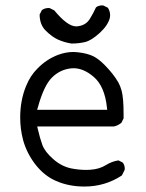

<svg xmlns="http://www.w3.org/2000/svg" viewBox="-20 -681 540 710"><path d="M292 8.8Q368.7 8.8 430.7 -32.2L440.9 -52.7Q441.4 -54.7 441.4 -56.6Q441.4 -70.8 433.6 -80.1L418 -87.9Q393.1 -84 372.1 -70.8Q347.2 -55.2 313 -53.2Q305.7 -52.7 297.9 -52.7Q272 -52.7 244.1 -58.1Q207.5 -65.4 176.8 -92.8Q146 -119.6 136.7 -145Q127.9 -168.9 119.6 -204.6L117.7 -213.4H400.9Q413.6 -215.3 428.7 -226.6L437 -243.2Q437 -252 437 -260.3Q437 -318.4 429.7 -345.7Q425.3 -362.3 417.5 -376.5Q398.4 -409.2 365.7 -441.9Q345.2 -462.4 326.7 -472.2Q303.7 -483.9 267.1 -487.8Q259.3 -488.8 251.5 -488.8Q223.6 -488.8 195.8 -478.5Q153.3 -462.9 119.1 -428.2Q91.8 -401.4 76.2 -362.3Q54.7 -309.6 54.7 -246.6Q54.7 -204.1 65.4 -163.1Q79.1 -113.8 111.3 -72.3Q143.6 -31.2 185.5 -12.7Q233.4 8.8 292 8.8ZM117.2 -274.9 120.1 -284.2Q142.1 -364.3 171.9 -394Q201.7 -423.8 242.7 -428.2Q247.6 -428.7 252 -428.7Q289.1 -428.7 326.2 -397Q367.2 -362.3 375.5 -283.2L376.5 -274.9ZM387.2 -624Q387.2 -639.6 378.9 -652.3L362.3 -660.6Q360.4 -661.1 358.4 -661.1Q344.2 -661.1 335 -653.8Q325.2 -632.3 312 -610.8Q296.4 -585.9 263.7 -583.5Q262.7 -583.5 261.2 -583.5Q229.5 -583.5 180.7 -642.6L164.1 -650.9Q162.1 -651.4 160.2 -651.4Q145.5 -651.4 134.8 -643.6L126.5 -627Q127 -589.4 148.9 -567.9Q172.4 -544.4 195.3 -534.2Q218.8 -523.9 244.6 -520Q272 -520 294.9 -525.6Q317.9 -531.2 348.6 -559.1Q378.9 -586.9 386.2 -614.7Q387.2 -619.6 387.2 -624Z"/></svg>

Font: Bakudai
Style: ExtraLight
Weight: 200
Version: Version 1.48